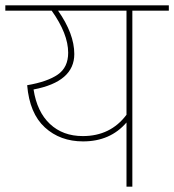

<svg xmlns="http://www.w3.org/2000/svg" viewBox="-24 -701 654 721"><path d="M610 -681V-661H473V0H451V-241Q390 -170 288 -170Q202 -170 144.5 -222.5Q87 -275 78 -381Q154 -394 193 -421Q232 -448 232 -503Q232 -574 170 -661H-4V-681ZM451 -270V-661H194Q255 -574 255 -498Q255 -394 102 -365Q115 -281 163.5 -235.5Q212 -190 287 -190Q391 -190 451 -270Z"/></svg>

Font: FiraGO Thin
Style: Regular
Weight: 100
Designer: bBox Type
Foundry: bBox Type GmbH
Version: Version 1.001;PS 001.001;hotconv 1.0.88;makeotf.lib2.5.64775